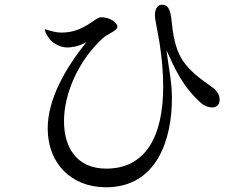

<svg xmlns="http://www.w3.org/2000/svg" viewBox="-20 -767 1040 813"><path d="M882 -395C761 -480 724 -521 708 -666C703 -715 698 -747 666 -747C646 -747 636 -727 636 -704C636 -682 647 -639 655 -589C666 -520 671 -457 671 -400C671 -184 593 -53 430 -53C305 -53 251 -142 251 -254C251 -368 310 -509 415 -605C437 -625 477 -636 477 -654C477 -671 447 -694 408 -694C382 -694 336 -629 241 -629C217 -629 200 -635 184 -639C177 -641 174 -643 172 -643C171 -643 170 -642 170 -641C170 -632 187 -599 208 -585C228 -572 246 -566 265 -566C276 -566 311 -568 346 -589C254 -474 182 -345 182 -223C182 -75 282 26 429 26C645 26 708 -178 708 -350C708 -422 696 -465 685 -554C721 -475 753 -401 830 -332C844 -319 862 -312 878 -312C898 -312 910 -324 910 -345C910 -362 902 -380 882 -395Z"/></svg>

Font: Shippori Mincho OTF Medium
Style: Regular
Weight: 500
Designer: FONTDASU
Foundry: FONTDASU / Google Inc. / but / Adobe
Version: Version 3.300;hotconv 1.0.109;makeotfexe 2.5.65596